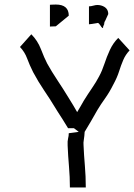

<svg xmlns="http://www.w3.org/2000/svg" viewBox="-20 -825 591 846"><path d="M288 1Q288 -45 284 -91Q280 -137 278 -184Q277 -204 280 -215Q283 -226 283 -238L327 -244L306 -260H280Q269 -279 256 -299Q243 -319 233.5 -334Q224 -349 223 -351Q200 -389 174.5 -426.5Q149 -464 126 -507Q110 -539 99.5 -567.5Q89 -596 68 -618L118 -674Q146 -646 160.5 -608Q175 -570 188 -545Q208 -509 233 -471.5Q258 -434 283 -393Q294 -375 303.5 -359.5Q313 -344 320 -331Q328 -344 335 -356.5Q342 -369 349 -381Q367 -410 385.5 -437Q404 -464 417 -489Q430 -513 440 -543.5Q450 -574 464 -604.5Q478 -635 501 -658L551 -603Q533 -584 523 -560.5Q513 -537 504.5 -510Q496 -483 479 -452Q462 -418 443 -391.5Q424 -365 409 -340Q395 -315 381 -291Q367 -267 353 -244Q352 -225 349.5 -210.5Q347 -196 348 -187Q350 -141 354 -94.5Q358 -48 358 1ZM200 -708V-804Q201 -804 209 -804.5Q217 -805 226 -805Q283 -805 283 -756L226 -709Q218 -709 211 -708.5Q204 -708 200 -708ZM435 -713Q435 -699 431 -702Q427 -705 421.5 -714Q416 -723 411 -724Q412 -724 403.5 -722.5Q395 -721 385 -719.5Q375 -718 372 -718V-797Q381 -797 395 -801Q409 -805 425 -801Q457 -792 457 -763L441 -728Q441 -727 441 -727V-728Q442 -729 442 -730Q442 -731 442 -732ZM438 -712Q438 -713 435 -713L441 -727Q439 -720 438.5 -717Q438 -714 438 -712Z"/></svg>

Font: Syne Tactile
Style: Regular
Weight: 400
Designer: Lucas Descroix
Foundry: Bonjour Monde
Version: Version 2.100; ttfautohint (v1.8.3)